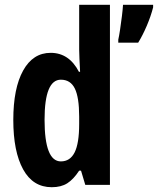

<svg xmlns="http://www.w3.org/2000/svg" viewBox="-20 -780 666 810"><path d="M198.2 9.8Q119.1 9.8 77.6 -65.4Q36.1 -140.6 36.1 -273.9Q36.1 -407.7 77.6 -482.4Q119.1 -557.1 193.8 -557.1Q271.5 -557.1 313 -477.1H317.9Q316.4 -508.8 315.2 -531.5Q314 -554.2 314 -569.8V-759.8H443.8V0H339.8L321.8 -60.1H314Q290 -23.4 263.9 -6.8Q237.8 9.8 198.2 9.8ZM236.8 -99.1Q275.9 -99.1 294.9 -137.2Q314 -175.3 314 -256.8V-288.1Q314 -369.1 295.7 -406.5Q277.3 -443.8 236.8 -443.8Q168 -443.8 168 -274.9Q168 -99.1 236.8 -99.1ZM626 -759.8V-749Q616.7 -712.4 599.4 -671.6Q582 -630.9 563 -600.1H479V-612.8Q482.4 -627.4 486.6 -655.3Q490.7 -683.1 494.4 -712.4Q498 -741.7 499 -759.8Z"/></svg>

Font: Open Sans Condensed
Style: Bold
Weight: 700
Width: 3
Designer: Monotype Design Team
Foundry: Monotype Imaging Inc.
Version: Version 3.003; ttfautohint (v1.8.4)